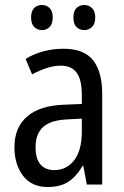

<svg xmlns="http://www.w3.org/2000/svg" viewBox="-20 -793 500 772"><path d="M236 -597Q318 -597 354.5 -550.5Q391 -504 391 -414V-51H329L315 -126H312Q287 -83 254.5 -62Q222 -41 172 -41Q107 -41 72.5 -86.5Q38 -132 38 -201Q38 -280 89 -324.5Q140 -369 239 -372L309 -375V-410Q309 -473 288 -501Q267 -529 225 -529Q197 -529 168 -519.5Q139 -510 109 -494L83 -556Q115 -576 154 -586.5Q193 -597 236 -597ZM252 -313Q183 -310 153 -282Q123 -254 123 -202Q123 -154 143 -131.5Q163 -109 198 -109Q248 -109 278.5 -149Q309 -189 309 -264V-316ZM105 -723Q105 -749 117.5 -761Q130 -773 149 -773Q167 -773 179.5 -760.5Q192 -748 192 -723Q192 -697 179.5 -684.5Q167 -672 149 -672Q130 -672 117.5 -684.5Q105 -697 105 -723ZM275 -723Q275 -749 288 -761Q301 -773 319 -773Q337 -773 350 -760.5Q363 -748 363 -723Q363 -697 350 -684.5Q337 -672 319 -672Q300 -672 287.5 -684.5Q275 -697 275 -723Z"/></svg>

Font: Noto Sans Tamil UI Condensed
Style: Regular
Weight: 400
Width: 3
Designer: Jelle Bosma - Monotype Design Team
Foundry: Monotype Imaging Inc.
Version: Version 2.004; ttfautohint (v1.8.4.7-5d5b)